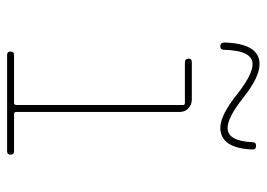

<svg xmlns="http://www.w3.org/2000/svg" viewBox="-125 -625 750 540"><g transform="rotate(90 250.0 -355.0)"><path d="M99.6 -611.3Q102.5 -710 160.2 -710Q197.3 -710 254.9 -664.1Q310.5 -620.1 339.8 -620.1Q377 -620.1 379.9 -690.4Q379.9 -700.2 390.1 -700.2Q400.4 -700.2 400.4 -691.4Q397.5 -600.6 339.8 -599.6Q303.7 -599.6 243.2 -648.4Q189.5 -690.4 160.2 -690.4Q122.1 -690.4 120.1 -610.4Q120.1 -599.6 109.9 -599.6Q99.6 -599.6 99.6 -611.3ZM294.9 -25.4Q294.9 -20.5 299.8 -19.5H405.3Q415 -19.5 415 -9.8Q415 0 405.3 0H134.8Q125 0 125 -9.8Q125 -19.5 134.8 -19.5H269.5Q274.4 -19.5 275.4 -25.4V-495.1Q275.4 -500 269.5 -500H155.3Q145.5 -500 145 -509.8Q144.5 -519.5 155.3 -519.5H259.8Q274.4 -519.5 284.7 -509.8Q294.9 -500 294.9 -485.4Z"/></g></svg>

Font: Rounded Mgen+ 1m thin
Style: Regular
Weight: 100
Designer: [Source Han Sans]
Ryoko NISHIZUKA  (kana & ideographs); Paul D. Hunt (Latin, Greek & Cyrillic); Wenlong ZHANG  (bopomofo
Version: Version 1.059.20150602